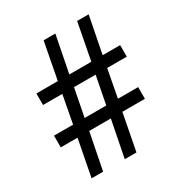

<svg xmlns="http://www.w3.org/2000/svg" viewBox="-164 -900 869 923"><g transform="rotate(-30 271.0 -438.0)"><path d="M78 -93H142L182 -296H302L262 -93H327L366 -296H491V-361H379L408 -515H517V-579H420L460 -783H396L357 -579H235L275 -783H210L171 -579H52V-515H159L130 -361H24V-296H117ZM194 -361 224 -515H344L314 -361Z"/></g></svg>

Font: Noto Sans Kannada UI Condensed
Style: Regular
Weight: 400
Width: 3
Designer: Jelle Bosma - Monotype Design Team
Foundry: Monotype Imaging Inc.
Version: Version 2.005